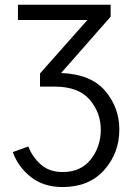

<svg xmlns="http://www.w3.org/2000/svg" viewBox="-20 -545 577 799"><path d="M33.2 87.9 97.7 64.5Q114.3 107.4 149.4 139.2Q184.6 170.9 241.2 170.9Q316.4 170.9 357.9 118.2Q399.4 65.4 399.4 -4.9Q399.4 -76.2 353 -130.4Q306.6 -184.6 207 -184.6H146.5V-239.3L343.8 -461.9H54.7V-525.4H440.4V-475.6L234.4 -241.2Q358.4 -236.3 417.5 -167Q476.6 -97.7 476.6 -5.9Q476.6 91.8 413.6 162.6Q350.6 233.4 240.2 233.4Q162.1 233.4 108.9 191.9Q55.7 150.4 33.2 87.9Z"/></svg>

Font: Gothic A1
Style: Regular
Weight: 400
Designer: HanYang I&C Co.,Ltd.
Foundry: HanYang I&C Co.,Ltd.
Version: Version 2.50